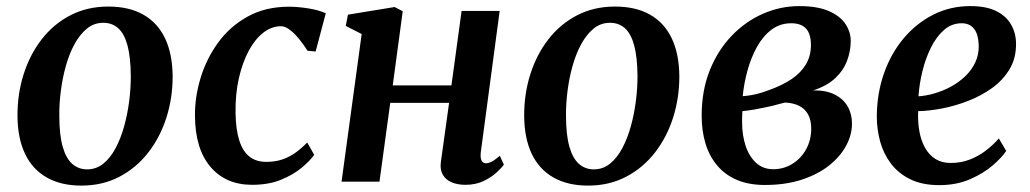

<svg xmlns="http://www.w3.org/2000/svg" viewBox="-20 -582 3299 615"><path d="M327 -561Q393.5 -561 439.2 -535Q485 -509 508.8 -459Q532.5 -409 533 -337Q533 -268 513 -205.2Q493 -142.5 455 -93.5Q417 -44.5 362.8 -16Q308.5 12.5 240.5 12.5Q175 12.5 129.2 -13.8Q83.5 -40 60 -89.8Q36.5 -139.5 36 -210Q35.5 -280 55.5 -343.5Q75.5 -407 113.5 -456Q151.5 -505 205.5 -533Q259.5 -561 327 -561ZM311 -509Q281 -509 258.2 -490.2Q235.5 -471.5 218.5 -440.2Q201.5 -409 190.8 -370.2Q180 -331.5 174.8 -290.2Q169.5 -249 170 -211Q170 -150 180.8 -112.2Q191.5 -74.5 211.5 -57Q231.5 -39.5 259 -39.5Q288.5 -39.5 311.2 -58Q334 -76.5 350.5 -107.8Q367 -139 377.8 -178Q388.5 -217 393.8 -258.2Q399 -299.5 399 -338Q398.5 -398.5 388.5 -436Q378.5 -473.5 359 -491.2Q339.5 -509 311 -509Z M787.5 10Q703 10 654 -47.8Q605 -105.5 604.5 -211.5Q604 -272 622.8 -333.2Q641.5 -394.5 679.2 -446.2Q717 -498 773.8 -529.2Q830.5 -560.5 905.5 -560.5Q934 -560.5 967.2 -555.2Q1000.5 -550 1023.5 -539.5L991 -417L965 -419.5Q953 -438.5 938.5 -456.5Q924 -474.5 908.8 -486.2Q893.5 -498 880 -498Q850.5 -498 824 -477.8Q797.5 -457.5 777.2 -420.2Q757 -383 745.2 -331.8Q733.5 -280.5 734.5 -219Q735.5 -165.5 746.8 -131Q758 -96.5 779.5 -80Q801 -63.5 832.5 -63.5Q862.5 -63.5 885.8 -71.8Q909 -80 928 -94Q947 -108 964 -125.5L986.5 -86Q973 -67 946 -44.5Q919 -22 879.5 -6Q840 10 787.5 10Z M1520 -94Q1518 -75.5 1522.8 -67.2Q1527.5 -59 1536 -59Q1544.5 -59 1554.5 -64Q1564.5 -69 1581 -83L1594 -54.5Q1588.5 -46.5 1572 -30.8Q1555.5 -15 1529.8 -2.5Q1504 10 1471 10Q1445.5 10 1426.8 2Q1408 -6 1398.5 -22.2Q1389 -38.5 1392 -62L1418.5 -252.5H1230L1195.5 0H1074L1138.5 -473L1087.5 -499L1094.5 -535L1244 -559.5L1270 -546L1238 -308.5H1426L1458.5 -547H1580.5Z M1950 -561Q2016.5 -561 2062.2 -535Q2108 -509 2131.8 -459Q2155.5 -409 2156 -337Q2156 -268 2136 -205.2Q2116 -142.5 2078 -93.5Q2040 -44.5 1985.8 -16Q1931.5 12.5 1863.5 12.5Q1798 12.5 1752.2 -13.8Q1706.5 -40 1683 -89.8Q1659.5 -139.5 1659 -210Q1658.5 -280 1678.5 -343.5Q1698.5 -407 1736.5 -456Q1774.5 -505 1828.5 -533Q1882.5 -561 1950 -561ZM1934 -509Q1904 -509 1881.2 -490.2Q1858.5 -471.5 1841.5 -440.2Q1824.5 -409 1813.8 -370.2Q1803 -331.5 1797.8 -290.2Q1792.5 -249 1793 -211Q1793 -150 1803.8 -112.2Q1814.5 -74.5 1834.5 -57Q1854.5 -39.5 1882 -39.5Q1911.5 -39.5 1934.2 -58Q1957 -76.5 1973.5 -107.8Q1990 -139 2000.8 -178Q2011.5 -217 2016.8 -258.2Q2022 -299.5 2022 -338Q2021.5 -398.5 2011.5 -436Q2001.5 -473.5 1982 -491.2Q1962.5 -509 1934 -509Z M2430.5 10.5Q2378 10.5 2339.8 -6Q2301.5 -22.5 2276.5 -52.8Q2251.5 -83 2239.5 -123.2Q2227.5 -163.5 2227.5 -211Q2227.5 -292 2253.5 -356.8Q2279.5 -421.5 2323.8 -467.5Q2368 -513.5 2424 -538Q2480 -562.5 2540 -562.5Q2598.5 -562.5 2635 -546.5Q2671.5 -530.5 2688.2 -505Q2705 -479.5 2705 -451Q2705 -419 2693.5 -388Q2682 -357 2655.8 -332Q2629.5 -307 2585 -292.5Q2626.5 -293 2654 -279Q2681.5 -265 2695.2 -241Q2709 -217 2709 -186Q2709 -150 2690.2 -115.2Q2671.5 -80.5 2635.8 -52Q2600 -23.5 2548 -6.5Q2496 10.5 2430.5 10.5ZM2456.5 -40Q2490 -40 2517.5 -56.8Q2545 -73.5 2561.5 -102.8Q2578 -132 2578.5 -169Q2578.5 -198 2568 -216.2Q2557.5 -234.5 2538.8 -243.5Q2520 -252.5 2494.5 -253.5Q2487 -252 2476.5 -249Q2466 -246 2454 -243Q2442 -240 2428.5 -237.5Q2412.5 -234 2395.2 -231Q2378 -228 2358 -226Q2357.5 -217.5 2357.2 -208.8Q2357 -200 2357 -191Q2357 -149.5 2368.2 -115.2Q2379.5 -81 2401.8 -60.5Q2424 -40 2456.5 -40ZM2359 -274Q2375 -275 2389.5 -277.8Q2404 -280.5 2417.8 -284.8Q2431.5 -289 2446 -294.5Q2486.5 -309 2516 -329Q2545.5 -349 2561.5 -376Q2577.5 -403 2577.5 -438Q2577.5 -473.5 2561.8 -490.5Q2546 -507.5 2514.5 -507.5Q2478.5 -507.5 2451 -486.8Q2423.5 -466 2404.5 -431.5Q2385.5 -397 2374.2 -355.8Q2363 -314.5 2359 -274Z M3203 -98.5Q3189.5 -78 3159.8 -52.2Q3130 -26.5 3086.8 -7.8Q3043.5 11 2988.5 11Q2934 11 2895.8 -7.8Q2857.5 -26.5 2833.8 -58Q2810 -89.5 2799.2 -128.8Q2788.5 -168 2788.5 -209.5Q2789 -283 2811.5 -347Q2834 -411 2874.5 -459.2Q2915 -507.5 2969.5 -535Q3024 -562.5 3088 -562.5Q3138.5 -562.5 3170.5 -546.8Q3202.5 -531 3218.2 -504Q3234 -477 3234.5 -443Q3235 -396 3214 -360.8Q3193 -325.5 3158 -300.2Q3123 -275 3081 -258.8Q3039 -242.5 2997 -234.5Q2955 -226.5 2921 -226Q2919.5 -192 2924.8 -162Q2930 -132 2942.8 -109Q2955.5 -86 2976 -73Q2996.5 -60 3025 -60Q3058 -60 3086 -70.8Q3114 -81.5 3137.5 -99.5Q3161 -117.5 3179.5 -138.5ZM3060.5 -507.5Q3028 -507.5 3003.2 -485.5Q2978.5 -463.5 2961.2 -428.2Q2944 -393 2934.2 -352.2Q2924.5 -311.5 2922 -273.5Q2946 -275 2973 -282.8Q3000 -290.5 3025.5 -304.2Q3051 -318 3071.5 -337.5Q3092 -357 3103.8 -381.8Q3115.5 -406.5 3115 -436Q3114 -472 3100 -489.8Q3086 -507.5 3060.5 -507.5Z"/></svg>

Font: Merriweather 36pt SemiBold
Style: Italic
Weight: 600
Italic angle: -7.8°
Version: Version 2.101